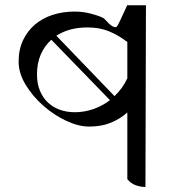

<svg xmlns="http://www.w3.org/2000/svg" viewBox="-20 -735 720 763"><path d="M558 8Q538 8 519 1Q500 -6 486 -23V-288Q458 -263 421 -247.5Q384 -232 334 -232Q292 -232 243 -255Q194 -278 152 -315Q110 -352 82 -398Q54 -444 54 -490Q54 -538 71.5 -575Q89 -612 119 -637.5Q149 -663 189.5 -676Q230 -689 276 -689Q310 -689 340 -681Q389 -668 396 -659Q431 -619 444 -629Q448 -631 486 -715L484 -714H560ZM277 -289Q315 -289 351 -301.5Q387 -314 417 -337L184 -577Q157 -553 142 -518.5Q127 -484 127 -439Q127 -403 138.5 -375Q150 -347 170 -328Q190 -309 217.5 -299Q245 -289 277 -289ZM486 -568Q451 -595 413.5 -610.5Q376 -626 327 -626Q255 -626 204 -593L435 -353Q451 -368 464 -386Q477 -404 486 -424Z"/></svg>

Font: gurmukhi25
Style: Book
Weight: 400
Designer: Jelle Bosma - Monotype Design Team
Foundry: Monotype Imaging Inc.
Version: Version 2.003